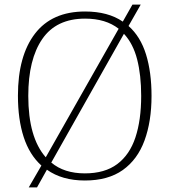

<svg xmlns="http://www.w3.org/2000/svg" viewBox="-20 -775 738 835"><path d="M160 -55Q108 -102 83 -179Q58 -256 58 -359Q58 -532 132 -628.5Q206 -725 350 -725Q400 -725 441 -714Q482 -703 514 -681L556 -755H592L539 -662Q591 -616 615 -538.5Q639 -461 639 -358Q639 -247 608.5 -164Q578 -81 514 -35.5Q450 10 349 10Q250 10 184 -37L141 40H105ZM496 -650Q440 -694 350 -694Q225 -694 164 -605.5Q103 -517 103 -358Q103 -177 179 -91ZM349 -21Q436 -21 490 -61.5Q544 -102 569 -177.5Q594 -253 594 -358Q594 -448 576.5 -516.5Q559 -585 519 -628L203 -68Q259 -21 349 -21Z"/></svg>

Font: Noto Serif Tamil ExtraLight
Style: Italic
Weight: 200
Italic angle: -12°
Designer: Indian Type Foundry, Tom Grace, and the Monotype Design Team
Foundry: Monotype Imaging Inc.
Version: Version 2.003; ttfautohint (v1.8.4.7-5d5b)